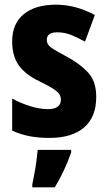

<svg xmlns="http://www.w3.org/2000/svg" viewBox="-20 -645 459 820"><path d="M391 -231Q391 -145 339 -100.5Q287 -56 191 -56Q146 -56 108 -63Q70 -70 32 -87V-224Q67 -205 107.5 -192Q148 -179 184 -179Q240 -179 240 -219Q240 -231 234.5 -241Q229 -251 210 -264Q191 -277 148 -298Q89 -326 60.5 -365.5Q32 -405 32 -468Q32 -544 81.5 -584.5Q131 -625 219 -625Q303 -625 385 -581L343 -467Q313 -484 284.5 -495.5Q256 -507 224 -507Q180 -507 180 -475Q180 -464 185.5 -455Q191 -446 209.5 -434.5Q228 -423 267 -402Q321 -373 356 -335.5Q391 -298 391 -231ZM284 6Q271 43 253.5 81Q236 119 214 155H118V142Q122 123 127 96.5Q132 70 135.5 43Q139 16 141 -5H284Z"/></svg>

Font: Noto Sans Malayalam UI Condensed ExtraBold
Style: Regular
Weight: 800
Width: 3
Designer: Jelle Bosma - Monotype Design Team
Foundry: Monotype Imaging Inc.
Version: Version 2.104; ttfautohint (v1.8.4.7-5d5b)